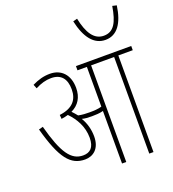

<svg xmlns="http://www.w3.org/2000/svg" viewBox="-155 -995 1001 1113"><g transform="rotate(-20 345.5 -439.0)"><path d="M691 -872 665 -878C649 -780 622 -732 561 -732C501 -732 467 -786 448 -878L422 -871C445 -766 491 -706 562 -706C634 -706 676 -766 691 -872ZM308 -203C308 -245 297 -287 275 -323C292 -318 314 -317 336 -317C358 -317 384 -318 406 -324V0H432V-596H574V0H600V-596H689V-622H348V-596H406V-351C383 -344 357 -343 331 -343C311 -343 285 -344 262 -349C253 -360 243 -372 233 -382C280 -404 306 -445 306 -503C306 -584 260 -632 190 -632C151 -632 117 -622 80 -604L90 -579C124 -597 156 -606 188 -606C250 -606 279 -568 279 -504C279 -440 245 -398 163 -388L165 -363C180 -365 194 -368 207 -372C248 -330 281 -274 281 -205C281 -145 254 -121 211 -121C137 -121 93 -185 47 -357L21 -350C74 -157 125 -95 214 -95C262 -95 308 -126 308 -203Z"/></g></svg>

Font: Noto Sans ExtraCondensed Thin
Style: Italic
Weight: 100
Width: 2
Italic angle: -12°
Designer: Monotype Design Team
Foundry: Monotype Imaging Inc.
Version: Version 2.013